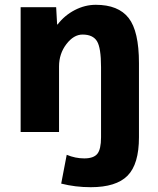

<svg xmlns="http://www.w3.org/2000/svg" viewBox="-20 -550 660 800"><path d="M401 -270Q401 -351 384 -378.5Q367 -406 324 -406Q287 -406 256.5 -366Q226 -326 226 -273V0H66V-520H214L218 -448H220Q249 -486 291.5 -508Q334 -530 379 -530Q473 -530 516 -475Q559 -420 559 -287V22Q559 134 511.5 182Q464 230 358 230Q294 230 235 215L258 95Q294 110 331 110Q370 110 385.5 91Q401 72 401 22Z"/></svg>

Font: M PLUS 1p ExtraBold
Style: Regular
Weight: 800
Version: Version 1.062